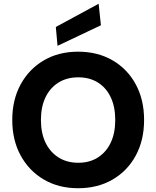

<svg xmlns="http://www.w3.org/2000/svg" viewBox="-20 -986 829 1018"><path d="M394 12Q291 12 212.5 -34Q134 -80 89.5 -161.5Q45 -243 45 -350Q45 -457 89.5 -538.5Q134 -620 212.5 -666Q291 -712 394 -712Q498 -712 577 -666Q656 -620 700 -538.5Q744 -457 744 -350Q744 -243 700 -161.5Q656 -80 577 -34Q498 12 394 12ZM395 -123Q455 -123 499 -151Q543 -179 567 -229.5Q591 -280 591 -350Q591 -420 567 -470.5Q543 -521 499 -548.5Q455 -576 395 -576Q335 -576 290.5 -548.5Q246 -521 221.5 -470.5Q197 -420 197 -350Q197 -280 221.5 -229.5Q246 -179 290.5 -151Q335 -123 395 -123ZM285 -743 276 -843 503 -966 515 -852Z"/></svg>

Font: DM Sans 17pt Black
Style: Regular
Weight: 900
Version: Version 4.004;gftools[0.9.30]